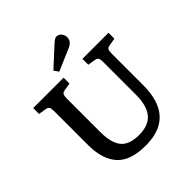

<svg xmlns="http://www.w3.org/2000/svg" viewBox="-245 -1104 1291 1291"><g transform="rotate(-45 401.0 -458.0)"><path d="M402 14Q258 14 194 -57Q130 -128 130 -263V-588Q130 -613 123.5 -623Q117 -633 96 -636L45 -644V-700H334V-644L280 -635Q262 -632 256 -621.5Q250 -611 250 -585V-268Q250 -163 289.5 -115.5Q329 -68 420 -68Q512 -68 554.5 -119.5Q597 -171 597 -273V-588Q597 -613 590.5 -623Q584 -633 563 -636L513 -644V-700H761V-644L708 -635Q689 -632 683 -622Q677 -612 677 -584V-285Q677 14 402 14ZM342 -749 319 -782 454 -906Q480 -930 495 -930Q517 -930 530.5 -912.5Q544 -895 544 -875Q544 -835 498 -816Z"/></g></svg>

Font: Literata 12pt Medium
Style: Regular
Weight: 500
Designer: Latin by Veronika Burian and Jose Scaglione. Greek by Irene Vlachou. Cyrillic by Vera Evstafieva.
Foundry: TypeTogether
Version: Version 3.002